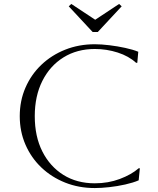

<svg xmlns="http://www.w3.org/2000/svg" viewBox="-20 -938 798 972"><path d="M688 -86 682 -25Q654 -13 614 -4Q574 5 533 9.5Q492 14 460 14Q379 14 310 -13.5Q241 -41 189.5 -90Q138 -139 109 -205.5Q80 -272 80 -350Q80 -428 109 -494.5Q138 -561 189.5 -610Q241 -659 310 -686.5Q379 -714 460 -714Q493 -714 534 -709Q575 -704 614 -695.5Q653 -687 680 -676L675 -620H669Q632 -654 576 -672Q520 -690 460 -690Q370 -690 301.5 -647.5Q233 -605 194.5 -528.5Q156 -452 156 -350Q156 -247 194.5 -171Q233 -95 301 -52.5Q369 -10 460 -10Q528 -10 586.5 -32Q645 -54 682 -86ZM449 -776 328 -906 341 -918 462 -838 583 -918 596 -906 475 -776Z"/></svg>

Font: Aboreto
Style: Regular
Weight: 400
Designer: Dominik Jáger
Foundry: Dominik Jáger
Version: Version 1.001; ttfautohint (v1.8.4.7-5d5b)